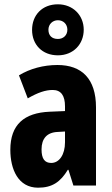

<svg xmlns="http://www.w3.org/2000/svg" viewBox="-20 -862 520 892"><path d="M249 -605C321 -605 369 -657 369 -724C369 -791 319 -842 249 -842C176 -842 129 -792 129 -723C129 -655 176 -605 249 -605ZM249 -681C220 -681 205 -698 205 -724C205 -749 224 -768 249 -768C275 -768 293 -749 293 -724C293 -698 274 -681 249 -681ZM247 -560C182 -560 119 -543 68 -512L109 -405C156 -432 191 -444 225 -444C264 -444 282 -417 282 -368V-346L211 -343C92 -338 28 -283 28 -166C28 -76 64 10 157 10C223 10 261 -17 295 -73H298L321 0H426V-363C426 -496 360 -560 247 -560ZM248 -249 282 -251V-201C282 -143 255 -105 218 -105C188 -105 173 -124 173 -168C173 -218 198 -247 248 -249Z"/></svg>

Font: Noto Sans Gujarati UI ExtraCondensed ExtraBold
Style: Regular
Weight: 800
Width: 2
Designer: Jelle Bosma - Monotype Design Team, Universal Thirst
Foundry: Monotype Imaging Inc.
Version: Version 2.106